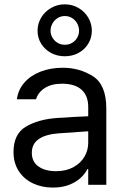

<svg xmlns="http://www.w3.org/2000/svg" viewBox="-20 -848 575 881"><path d="M241.2 -306.6Q274.4 -309.1 315.7 -311.3Q356.9 -313.5 384.8 -314.5V-357.4Q384.8 -408.7 354.2 -436.3Q323.7 -463.9 264.6 -463.9Q216.3 -463.9 185.5 -444.1Q154.8 -424.3 145.5 -392.6H57.6Q63 -435.1 90.8 -467.8Q118.7 -500.5 164.8 -518.8Q210.9 -537.1 268.6 -537.1Q344.7 -537.1 406.2 -498.3Q467.8 -459.5 467.8 -349.6V0H384.8V-72.3H380.9Q371.1 -51.8 350.8 -32.5Q330.6 -13.2 298.1 -0.2Q265.6 12.7 222.7 12.7Q171.9 12.7 130.9 -6.8Q89.8 -26.4 65.9 -63.2Q42 -100.1 42 -150.4Q42 -232.9 98.4 -266.6Q154.8 -300.3 241.2 -306.6ZM237.3 -62.5Q282.7 -62.5 316.2 -80.6Q349.6 -98.6 367.2 -128.4Q384.8 -158.2 384.8 -192.4V-245.6L251 -236.3Q191.4 -232.4 158.7 -210.4Q126 -188.5 126 -146.5Q126 -106 156.5 -84.2Q187 -62.5 237.3 -62.5ZM152.3 -707Q152.3 -739.3 168.9 -767.1Q185.5 -794.9 214.4 -811.5Q243.2 -828.1 277.3 -828.1Q311.5 -828.1 340.1 -811.5Q368.7 -794.9 385 -767.1Q401.4 -739.3 401.4 -707Q401.4 -674.3 385 -647.5Q368.7 -620.6 340.3 -605.2Q312 -589.8 277.3 -589.8Q242.7 -589.8 214.1 -605.2Q185.5 -620.6 168.9 -647.5Q152.3 -674.3 152.3 -707ZM342.8 -707Q342.8 -724.1 334.5 -739.7Q326.2 -755.4 311.3 -764.9Q296.4 -774.4 277.3 -774.4Q258.8 -774.4 243.9 -764.9Q229 -755.4 220.5 -739.7Q211.9 -724.1 211.9 -707Q211.9 -690.4 220.5 -675.5Q229 -660.6 243.9 -651.6Q258.8 -642.6 277.3 -642.6Q296.4 -642.6 311.3 -651.6Q326.2 -660.6 334.5 -675.5Q342.8 -690.4 342.8 -707Z"/></svg>

Font: Pretendard Std
Style: Regular
Weight: 400
Designer: Base glyphs from Inter by Rasmus Andersson; Hangeul glyphs from Noto Sans CJK(Source Han Sans) by Jang Soo-young and Kan
Foundry: Kil Hyung-jin
Version: Version 1.309